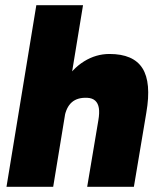

<svg xmlns="http://www.w3.org/2000/svg" viewBox="-20 -720 619 740"><path d="M5 0 120 -700H300L185 0ZM316 0 359 -256H539L496 0ZM359 -256Q364 -285 361 -303.5Q358 -322 347 -332Q336 -342 317 -343Q279 -345 257 -326Q235 -307 228 -266H179Q192 -345 225 -400Q258 -455 304 -483.5Q350 -512 402 -512Q494 -512 529 -457Q564 -402 544 -286L539 -256Z"/></svg>

Font: Figtree Black
Style: Italic
Weight: 900
Italic angle: -9.5°
Foundry: Erik Kennedy
Version: Version 2.001;gftools[0.9.30]